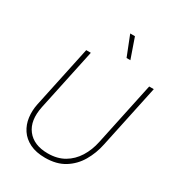

<svg xmlns="http://www.w3.org/2000/svg" viewBox="-228 -1117 1160 1265"><g transform="rotate(30 352.5 -485.0)"><path d="M447 -828 387 -980H423L476 -828ZM310 10Q241 10 193.5 -13.5Q146 -37 119.5 -77Q93 -117 86.5 -167Q80 -217 91 -270L191 -740H226L126 -270Q102 -156 153 -90Q204 -24 311 -24Q383 -24 435 -54.5Q487 -85 520.5 -138.5Q554 -192 568 -260L670 -740H705L603 -260Q588 -187 552 -125.5Q516 -64 456.5 -27Q397 10 310 10Z"/></g></svg>

Font: Be Vietnam Pro Thin
Style: Italic
Weight: 100
Italic angle: -12°
Designer: Lam Bao, Tony Le, Vietanh Nguyen
Foundry: Yellow Type Foundry
Version: Version 1.002; ttfautohint (v1.8.3)